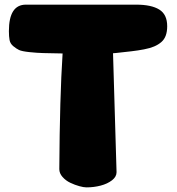

<svg xmlns="http://www.w3.org/2000/svg" viewBox="-20 -809 757 822"><path d="M695.8 -696.8Q695.8 -673.8 689.7 -657Q683.6 -640.1 670.7 -628.9Q657.7 -617.7 639.9 -610.1Q622.1 -602.5 596.7 -597.7Q571.3 -592.8 542.2 -589.4Q513.2 -585.9 475.6 -582Q467.8 -581.5 463.9 -581.1L479 -71.8Q479 -52.2 459.5 -37.1Q439.9 -22 410.9 -14.4Q381.8 -6.8 350.1 -6.8Q338.4 -6.8 319.6 -12Q300.8 -17.1 281.2 -26.4Q261.7 -35.6 247.8 -51.3Q233.9 -66.9 233.9 -85Q235.8 -394.5 248 -580.1Q191.4 -581.1 164.8 -581.8Q138.2 -582.5 105.7 -585.9Q73.2 -589.4 61.5 -595Q49.8 -600.6 36.9 -611.3Q23.9 -622.1 21 -637.2Q18.1 -652.3 18.1 -675.8Q18.1 -789.1 90.8 -789.1H563Q627.9 -789.1 661.9 -768.1Q695.8 -747.1 695.8 -696.8Z"/></svg>

Font: Blue Custard
Style: Regular
Weight: 400
Version: Version 01.01